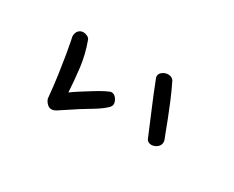

<svg xmlns="http://www.w3.org/2000/svg" viewBox="-62 -500 928 763"><g transform="rotate(30 402.5 -118.5)"><path d="M130.9 -235.4Q130.9 -252.9 139.6 -262.2Q148.4 -271.5 161.1 -271.5Q169.9 -271.5 179.2 -267.1Q188.5 -262.7 191.4 -254.9Q211.9 -199.2 218.8 -143.1Q225.6 -86.9 228.5 -34.2Q241.2 -43.9 264.2 -58.6Q287.1 -73.2 310.1 -87.4Q333 -101.6 352.1 -111.3Q371.1 -121.1 377 -121.1Q389.6 -121.1 398.9 -108.9Q408.2 -96.7 408.2 -83Q408.2 -74.2 396 -63Q383.8 -51.8 366.2 -40Q348.6 -28.3 330.1 -17.6Q311.5 -6.8 299.8 1L228.5 47.9Q214.8 57.6 203.1 57.6Q195.3 57.6 189.5 53.7Q183.6 49.8 179.2 44.4Q174.8 39.1 172.4 33.7Q169.9 28.3 169.9 26.4Q165 -28.3 158.2 -75.7Q151.4 -123 145.5 -158.7Q139.6 -194.3 135.3 -214.8Q130.9 -235.4 130.9 -235.4ZM502 -256.8Q500 -259.8 500 -266.6Q500 -278.3 511.7 -286.6Q523.4 -294.9 537.1 -294.9Q553.7 -294.9 562.5 -282.2Q581.1 -244.1 596.2 -208Q611.3 -171.9 622.6 -142.6Q633.8 -113.3 641.6 -92.8Q649.4 -72.3 652.3 -65.4Q655.3 -57.6 655.3 -52.7Q655.3 -37.1 643.1 -27.8Q630.9 -18.6 617.2 -18.6Q609.4 -18.6 603 -22.5Q596.7 -26.4 593.8 -34.2L545.9 -148.4Q535.2 -172.9 524.9 -198.7Q514.6 -224.6 502 -256.8Z"/></g></svg>

Font: Hi Melody
Style: Regular
Weight: 400
Designer: YoonDesign Inc.
Foundry: YoonDesign Inc.
Version: Version 3.00